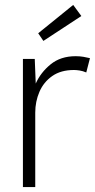

<svg xmlns="http://www.w3.org/2000/svg" viewBox="-20 -759 385 779"><path d="M73 0V-520H121L125 -420Q145 -465 185.5 -498Q226 -531 287 -531Q304 -531 318.5 -528.5Q333 -526 345 -523L330 -465Q316 -471 303 -473Q290 -475 280 -475Q227 -475 192 -450.5Q157 -426 140 -386.5Q123 -347 123 -302V0ZM156 -593 135 -624 277 -739 310 -694Z"/></svg>

Font: Lexend ExtraLight
Style: Regular
Weight: 200
Designer: Bonnie Shaver-Troup, Thomas Jockin
Foundry: Lexend
Version: Version 1.007; ttfautohint (v1.8.3)